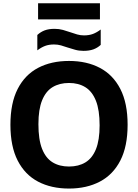

<svg xmlns="http://www.w3.org/2000/svg" viewBox="-20 -1112 821 1142"><path d="M390.5 9.5Q285 9.5 206.8 -31.5Q128.5 -72.5 85.2 -156.8Q42 -241 42 -370Q42 -499 85.2 -583.2Q128.5 -667.5 206.8 -708.5Q285 -749.5 390.5 -749.5Q496 -749.5 574.2 -708.2Q652.5 -667 695.8 -582.8Q739 -498.5 739 -370Q739 -241.5 695.8 -157.2Q652.5 -73 574 -31.8Q495.5 9.5 390.5 9.5ZM390.5 -121.5Q447.5 -121.5 488.2 -146.2Q529 -171 550.8 -225Q572.5 -279 572.5 -366.5Q572.5 -457.5 550.5 -512.8Q528.5 -568 487.8 -593.2Q447 -618.5 390.5 -618.5Q334 -618.5 293.2 -594Q252.5 -569.5 230.5 -515.5Q208.5 -461.5 208.5 -373.5Q208.5 -282 230.2 -226.8Q252 -171.5 292.8 -146.5Q333.5 -121.5 390.5 -121.5ZM476.5 -809.5Q450 -809.5 427 -816Q404 -822.5 382 -829.5Q362.5 -836.5 342.8 -842Q323 -847.5 301.5 -847.5Q271 -847.5 248 -838.8Q225 -830 202 -812.5V-904Q222 -922.5 246.2 -931.5Q270.5 -940.5 304.5 -940.5Q331.5 -940.5 354.5 -934Q377.5 -927.5 399 -920Q419 -913 438.8 -907.2Q458.5 -901.5 479.5 -901.5Q510 -901.5 533 -910.2Q556 -919 579 -936.5V-845Q559.5 -827 535 -818.2Q510.5 -809.5 476.5 -809.5ZM206.5 -996.5V-1092.5H574.5V-996.5Z"/></svg>

Font: Encode Sans SC
Style: Bold
Weight: 700
Version: Version 3.002